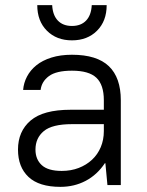

<svg xmlns="http://www.w3.org/2000/svg" viewBox="-20 -720 570 747"><path d="M215 7Q132 7 91 -31.5Q50 -70 50 -138Q50 -209 99 -251Q148 -293 255 -293H384V-330Q384 -390 355 -417.5Q326 -445 260 -445Q199 -445 170.5 -424Q142 -403 138 -370H70Q72 -397 85 -422Q98 -447 121.5 -466Q145 -485 180 -496Q215 -507 260 -507Q357 -507 403.5 -462.5Q450 -418 450 -330V0H398L390 -85H388Q358 -40 313.5 -16.5Q269 7 215 7ZM220 -55Q256 -55 286 -66.5Q316 -78 338 -98.5Q360 -119 372 -147.5Q384 -176 384 -210V-237H260Q183 -237 150.5 -210Q118 -183 118 -138Q118 -100 142.5 -77.5Q167 -55 220 -55ZM260 -563Q200 -563 162.5 -600.5Q125 -638 125 -700H183Q185 -661 205 -640Q225 -619 260 -619Q295 -619 315 -640Q335 -661 337 -700H395Q395 -638 357.5 -600.5Q320 -563 260 -563Z"/></svg>

Font: PT Root UI
Style: Regular
Weight: 400
Designer: Vitaly Kuzmin
Foundry: ParaType Ltd.
Version: Version 2.001G